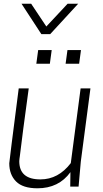

<svg xmlns="http://www.w3.org/2000/svg" viewBox="-20 -1007 555 1036"><path d="M251 -823H203L96 -987H148L230 -864L345 -987H402ZM182 9Q103 9 66.5 -28Q30 -65 30 -126Q30 -134 81 -530H135Q100 -275 87 -164Q86 -157 85 -150Q84 -143 84 -137Q84 -39 198 -39Q295 -39 362 -127L415 -530H468L416 -135L404 0H359L360 -78Q297 9 182 9ZM249 -663H176L186 -737H259ZM407 -663H334L344 -737H417Z"/></svg>

Font: Tanohe Sans Light
Style: Italic
Weight: 300
Designer: Village Type and Design LLC & Cristiano Sobral
Foundry: Cooper Hewitt Smithsonian Design Museum
Version: Version 1.00;September 29, 2021;FontCreator 13.0.0.2655 64-b